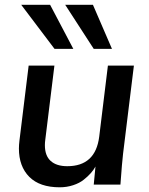

<svg xmlns="http://www.w3.org/2000/svg" viewBox="-20 -777 629 808"><path d="M209.5 -571.3 69.3 -756.8H190.9L288.6 -571.3ZM374.5 -571.3 254.4 -756.8H371.1L451.2 -571.3ZM231.4 11.2Q147 11.2 103.3 -32.7Q59.6 -76.7 59.6 -151.9Q59.6 -167 62 -186.5L100.6 -501H209L170.4 -187.5Q168.9 -176.3 168.9 -166Q168.9 -121.6 193.4 -99.6Q217.8 -77.6 263.2 -77.6Q381.8 -77.6 397.5 -201.7L434.1 -501H543.5L498 -130.9Q493.7 -95.7 486.8 0H374.5L381.8 -76.2Q374.5 -62.5 362.5 -48.8Q350.6 -35.2 332.5 -20.8Q314.5 -6.3 287.8 2.4Q261.2 11.2 231.4 11.2Z"/></svg>

Font: Muli
Style: Semi-BoldItalic
Weight: 600
Italic angle: -7°
Designer: Vernon Adams
Foundry: newtypography
Version: Version 2.0; ttfautohint (v1.00rc1.2-2d82) -l 8 -r 50 -G 200